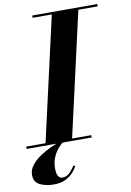

<svg xmlns="http://www.w3.org/2000/svg" viewBox="-146 -813 753 1104"><g transform="rotate(-10 230.5 -261.0)"><path d="M216 145.5Q209 159.5 192.5 179.2Q176 199 147.5 213.8Q119 228.5 76 228.5Q30.5 228.5 -3.8 211.5Q-38 194.5 -38 153Q-38 123 -17.5 96.8Q3 70.5 35 49.2Q67 28 102.8 12Q138.5 -4 169 -13.5L174 -4Q158.5 5.5 141 25.8Q123.5 46 111.2 75Q99 104 99 139Q99 198 133 198Q157.5 198 177 177.8Q196.5 157.5 205.5 140.5ZM-42.5 -13.5H70.5L234.5 -736.5H122.5V-750H502.5V-736.5H389.5L225.5 -13.5H337.5V0H-42.5Z"/></g></svg>

Font: Bodoni* 16pt
Style: Bold Italic
Weight: 700
Italic angle: -13°
Version: Version 2.3